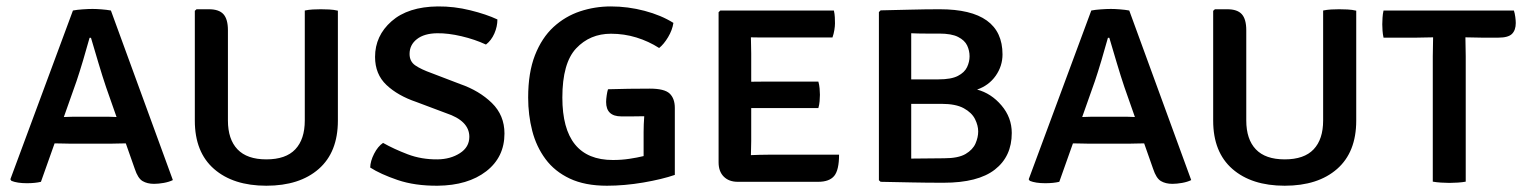

<svg xmlns="http://www.w3.org/2000/svg" viewBox="-20 -579 4856 612"><path d="M206.5 -121Q200.5 -121 182.8 -121.5Q165 -122 154 -122L110.5 0.5Q92 5 65.5 5Q35 5 16.5 -2.5L13 -7.5L212.5 -545.5Q225.5 -548 243.5 -549.2Q261.5 -550.5 275 -550.5Q287 -550.5 303.5 -549.2Q320 -548 333.5 -545.5L531 -5Q519 1 502 4Q485 7 471 7Q449.5 7 434.5 -1.8Q419.5 -10.5 409.5 -41L381 -122Q371 -122 354 -121.5Q337 -121 331 -121ZM224 -320.5 183.5 -206Q194 -206.5 208.2 -206.8Q222.5 -207 228 -207H312Q317.5 -207 329.8 -206.8Q342 -206.5 351.5 -206L318 -301.5Q307 -334 293.5 -379.2Q280 -424.5 270 -458.5H265.5Q256.5 -426 244.8 -386.5Q233 -347 224 -320.5Z M1057 -194.5Q1057 -94 996 -40.5Q935 13 829 13Q723.5 13 662.2 -40.5Q601 -94 601 -194.5V-544.5L606.5 -549.5H646Q678 -549.5 692.2 -533.8Q706.5 -518 706.5 -482.5V-195Q706.5 -135 737 -103Q767.5 -71 829 -71Q891 -71 921.2 -103Q951.5 -135 951.5 -195V-545.5Q963.5 -548 977.2 -548.8Q991 -549.5 1002.5 -549.5Q1014 -549.5 1029.2 -548.8Q1044.5 -548 1057 -545Z M1160 -45Q1160.5 -65.5 1172.5 -89Q1184.5 -112.5 1201 -123.5Q1235.5 -104 1279.5 -87.2Q1323.5 -70.5 1374.5 -71Q1416 -71.5 1446 -90.8Q1476 -110 1476 -143Q1476 -194 1401.5 -218.5L1307 -254Q1248 -274 1211.8 -308.2Q1175.5 -342.5 1175.5 -397.5Q1175.5 -465 1228 -511.2Q1280.5 -557.5 1375.5 -558.5Q1427.5 -559 1479 -546.2Q1530.5 -533.5 1565.5 -517Q1565.5 -494.5 1555.8 -472.2Q1546 -450 1529 -437Q1493.5 -453.5 1451 -463.5Q1408.5 -473.5 1373.5 -473Q1332 -472.5 1308.8 -454.2Q1285.5 -436 1285.5 -407Q1285.5 -383 1303.8 -370.5Q1322 -358 1355.5 -346L1447 -311Q1507.5 -290 1547.8 -250.8Q1588 -211.5 1588 -153.5Q1588 -78 1529.8 -33Q1471.5 12 1375 13Q1302.5 13.5 1247.5 -5.2Q1192.5 -24 1160 -45Z M1918 -294.5Q1983.5 -296.5 2051.5 -296.5Q2098 -296.5 2114.5 -280.8Q2131 -265 2131 -235V-21.5Q2090.5 -7.5 2030.5 2.8Q1970.5 13 1914.5 13Q1844.5 13 1796.2 -9.8Q1748 -32.5 1718.8 -72Q1689.5 -111.5 1676.5 -162Q1663.5 -212.5 1663.5 -268Q1663.5 -347.5 1685.2 -403Q1707 -458.5 1744.2 -492.8Q1781.5 -527 1828.8 -542.8Q1876 -558.5 1927 -558.5Q1981.5 -558.5 2034.5 -544.5Q2087.5 -530.5 2126.5 -506Q2123 -483 2109.5 -460.5Q2096 -438 2081 -426Q2047.5 -447.5 2008.5 -459.5Q1969.5 -471.5 1927.5 -471.5Q1860.5 -471.5 1816.5 -424.8Q1772.5 -378 1772.5 -268Q1772.5 -69 1933.5 -69Q1961.5 -69 1986.2 -72.8Q2011 -76.5 2031.5 -81.5V-158.5Q2031.5 -170 2032 -182.8Q2032.5 -195.5 2033.5 -208.5Q2014 -208 1995.5 -208Q1977 -208 1960.5 -208Q1912 -208 1912 -254Q1912 -262.5 1913.8 -274.8Q1915.5 -287 1918 -294.5Z M2654.5 -86Q2654.5 -37 2639 -18.2Q2623.5 0.5 2588 0.5H2331.5Q2303.5 0.5 2287 -16Q2270.5 -32.5 2270.5 -61.5V-540L2276 -545.5H2638Q2640.5 -534.5 2641 -524Q2641.5 -513.5 2641.5 -504.5Q2641.5 -495.5 2639.5 -483.2Q2637.5 -471 2633.5 -459.5H2431Q2421 -459.5 2405.2 -459.5Q2389.5 -459.5 2373.5 -460Q2373.5 -448 2374 -435.8Q2374.5 -423.5 2374.5 -408V-318.5Q2390.5 -318.5 2406 -318.8Q2421.5 -319 2431 -319H2588.5Q2591.5 -309 2592.5 -297Q2593.5 -285 2593.5 -277Q2593.5 -268 2592.5 -256.2Q2591.5 -244.5 2588.5 -234.5H2431Q2421.5 -234.5 2406 -234.5Q2390.5 -234.5 2374.5 -234.5V-129.5Q2374.5 -116.5 2374 -105.2Q2373.5 -94 2373.5 -84.5Q2387 -85 2400.8 -85.5Q2414.5 -86 2434 -86Z M2787 -546Q2831 -547 2880.8 -548.2Q2930.5 -549.5 2975.5 -549.5Q3175.5 -549.5 3175.5 -405.5Q3175.5 -368.5 3153.8 -337.5Q3132 -306.5 3094.5 -293.5Q3139.5 -281.5 3172.2 -243Q3205 -204.5 3205 -155Q3205 -80.5 3151.2 -38.5Q3097.5 3.5 2987.5 3.5Q2933 3.5 2886.5 2.5Q2840 1.5 2787 0.5L2781.5 -4.5V-540.5ZM2973.5 -472Q2956.5 -472 2930.8 -472Q2905 -472 2884.5 -473V-326H2971.5Q3012 -326 3033.2 -337Q3054.5 -348 3062.5 -365Q3070.5 -382 3070.5 -399.5Q3070.5 -417.5 3062.8 -434Q3055 -450.5 3034 -461.2Q3013 -472 2973.5 -472ZM2884.5 -73.5Q2911.5 -73.5 2937.8 -74Q2964 -74.5 2989.5 -74.5Q3034.5 -74.5 3057.8 -88.2Q3081 -102 3089.5 -121.8Q3098 -141.5 3098 -160Q3098 -179 3087.8 -199.5Q3077.5 -220 3052 -234Q3026.5 -248 2981 -248H2884.5Z M3452.5 -121Q3446.5 -121 3428.8 -121.5Q3411 -122 3400 -122L3356.5 0.5Q3338 5 3311.5 5Q3281 5 3262.5 -2.5L3259 -7.5L3458.5 -545.5Q3471.5 -548 3489.5 -549.2Q3507.5 -550.5 3521 -550.5Q3533 -550.5 3549.5 -549.2Q3566 -548 3579.5 -545.5L3777 -5Q3765 1 3748 4Q3731 7 3717 7Q3695.5 7 3680.5 -1.8Q3665.5 -10.5 3655.5 -41L3627 -122Q3617 -122 3600 -121.5Q3583 -121 3577 -121ZM3470 -320.5 3429.5 -206Q3440 -206.5 3454.2 -206.8Q3468.5 -207 3474 -207H3558Q3563.5 -207 3575.8 -206.8Q3588 -206.5 3597.5 -206L3564 -301.5Q3553 -334 3539.5 -379.2Q3526 -424.5 3516 -458.5H3511.5Q3502.5 -426 3490.8 -386.5Q3479 -347 3470 -320.5Z M4303 -194.5Q4303 -94 4242 -40.5Q4181 13 4075 13Q3969.5 13 3908.2 -40.5Q3847 -94 3847 -194.5V-544.5L3852.5 -549.5H3892Q3924 -549.5 3938.2 -533.8Q3952.5 -518 3952.5 -482.5V-195Q3952.5 -135 3983 -103Q4013.5 -71 4075 -71Q4137 -71 4167.2 -103Q4197.5 -135 4197.5 -195V-545.5Q4209.5 -548 4223.2 -548.8Q4237 -549.5 4248.5 -549.5Q4260 -549.5 4275.2 -548.8Q4290.5 -548 4303 -545Z M4547 -400Q4547 -416.5 4547.5 -429.8Q4548 -443 4548 -460Q4538.5 -460 4521.5 -459.5Q4504.5 -459 4495 -459H4390Q4387.5 -470.5 4386.8 -481.5Q4386 -492.5 4386 -501.5Q4386 -510.5 4386.8 -522.5Q4387.5 -534.5 4390 -545.5H4805.5Q4808.5 -536.5 4810 -525Q4811.5 -513.5 4811.5 -505.5Q4811.5 -483 4799.5 -471Q4787.5 -459 4756 -459H4703Q4694 -459 4677 -459.5Q4660 -460 4651 -460Q4651 -443 4651.5 -429.8Q4652 -416.5 4652 -400V0Q4642 2 4627 3Q4612 4 4600 4Q4588 4 4573 3Q4558 2 4547 0Z"/></svg>

Font: Signika SC
Style: Regular
Weight: 400
Designer: Anna Giedryś
Foundry: Anna Giedryś
Version: Version 2.000; ttfautohint (v1.8.3) -l 8 -r 50 -G 200 -x 9 -